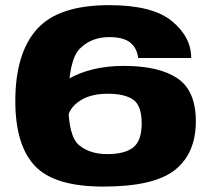

<svg xmlns="http://www.w3.org/2000/svg" viewBox="-20 -700 818 727"><path d="M503 -480.5Q499 -517.5 473.5 -538.5Q448 -559.5 393.5 -559.5Q325.5 -559.5 282 -515.5Q238.5 -471.5 238.5 -312Q238.5 -184.5 279.2 -150.5Q320 -116.5 386 -116.5Q452.5 -116.5 484.5 -141.8Q516.5 -167 516.5 -232.5Q516.5 -300 484.5 -322.5Q452.5 -345 388 -345Q324.5 -345 284.8 -319.8Q245 -294.5 237 -257.5L143 -303.5Q149.5 -350 237.2 -400.2Q325 -450.5 449 -450.5Q582 -450.5 651.8 -403.5Q721.5 -356.5 721.5 -241Q721.5 -119 642 -56.2Q562.5 6.5 371.5 6.5Q185 6.5 111.5 -72.5Q38 -151.5 38 -317Q38 -498 119.5 -589.2Q201 -680.5 393 -680.5Q557.5 -680.5 630.8 -620.2Q704 -560 704 -480.5Z"/></svg>

Font: Anybody Wide
Style: Bold
Weight: 700
Width: 7
Designer: Tyler Finck
Foundry: Etcetera Type Company
Version: Version 1.000; ttfautohint (v1.8)